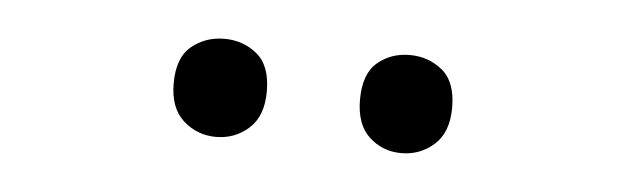

<svg xmlns="http://www.w3.org/2000/svg" viewBox="-25 -777 630 193"><g transform="rotate(5 290.0 -680.5)"><path d="M149 -681Q149 -707 163 -718.5Q177 -730 196 -730Q215 -730 229 -718.5Q243 -707 243 -681Q243 -656 229 -643.5Q215 -631 196 -631Q177 -631 163 -643.5Q149 -656 149 -681ZM337 -681Q337 -707 350.5 -718.5Q364 -730 383 -730Q402 -730 416 -718.5Q430 -707 430 -681Q430 -656 416 -643.5Q402 -631 383 -631Q364 -631 350.5 -643.5Q337 -656 337 -681Z"/></g></svg>

Font: Noto Sans Nushu
Style: Regular
Weight: 400
Designer: Lisa Huang
Foundry: Lisa Huang
Version: Version 1.003; ttfautohint (v1.8.4.7-5d5b)